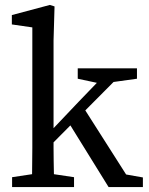

<svg xmlns="http://www.w3.org/2000/svg" viewBox="-20 -758 603 778"><path d="M29 0V-40L142 -57H166L280 -40V0ZM109 0Q110 -26 110 -52.5Q110 -79 110.5 -105.5Q111 -132 111 -159Q111 -186 111 -212V-647L28 -659V-697L182 -738L201 -732L197 -594V-212Q197 -186 197 -159Q197 -132 197.5 -105.5Q198 -79 198.5 -52.5Q199 -26 200 0ZM156 -140V-207H167L298 -345L429 -481H495ZM420 0 254 -268 314 -329 491 -51 559 -39V0ZM295 -439V-481H535V-439L420 -423L393 -418Z"/></svg>

Font: Source Serif 4 18pt
Style: Regular
Weight: 400
Designer: Frank Grießhammer
Foundry: Adobe Systems Incorporated
Version: Version 4.004;hotconv 1.0.116;makeotfexe 2.5.65601